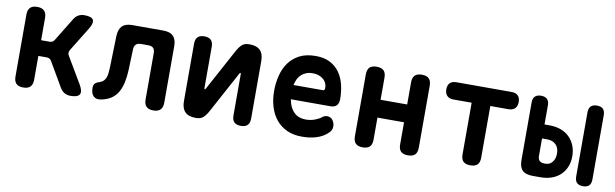

<svg xmlns="http://www.w3.org/2000/svg" viewBox="-41 -944 4282 1337"><g transform="rotate(10 2100.0 -275.0)"><path d="M140 10Q106 10 90 -6.5Q74 -23 74 -56V-494Q74 -527 90 -543.5Q106 -560 140 -560Q173 -560 189.5 -543.5Q206 -527 206 -494V-336H266Q278 -336 286.5 -341Q295 -346 301 -357L399 -517Q412 -539 430.5 -549.5Q449 -560 473 -560Q524 -560 535.5 -539Q547 -518 521 -475L415 -303Q409 -293 409 -283Q409 -273 415 -263L525 -77Q550 -33 537.5 -11.5Q525 10 474 10Q449 10 430.5 -1Q412 -12 399 -34L300 -204Q295 -214 286 -219.5Q277 -225 265 -225H206V-56Q206 -23 189.5 -6.5Q173 10 140 10Z M717 -456Q719 -504 742 -527Q765 -550 813 -550H1032Q1080 -550 1103 -527Q1126 -504 1126 -456V-56Q1126 -23 1109.5 -6.5Q1093 10 1060 10Q1026 10 1010 -6.5Q994 -23 994 -56V-384Q994 -408 982.5 -419.5Q971 -431 947 -431H895Q871 -431 859.5 -419Q848 -407 847 -384L842 -237Q840 -189 831.5 -149.5Q823 -110 806 -80Q789 -50 761 -30.5Q733 -11 693 -3Q657 6 636.5 -12.5Q616 -31 616 -72Q616 -92 625.5 -102.5Q635 -113 659 -120Q676 -126 686 -136.5Q696 -147 701.5 -162.5Q707 -178 708.5 -197Q710 -216 711 -237Z M1259 -91V-497Q1259 -529 1274.5 -544.5Q1290 -560 1321 -560Q1353 -560 1368.5 -544.5Q1384 -529 1384 -497V-203Q1386 -197 1388 -197Q1390 -197 1391 -199L1394 -203L1552 -495Q1568 -525 1586.5 -542.5Q1605 -560 1640 -560Q1691 -560 1716 -535Q1741 -510 1741 -459V-53Q1741 -21 1725.5 -5.5Q1710 10 1679 10Q1647 10 1631.5 -5.5Q1616 -21 1616 -53V-347Q1614 -353 1612 -353Q1610 -353 1609 -352L1606 -347L1448 -55Q1432 -25 1413.5 -7.5Q1395 10 1360 10Q1309 10 1284 -15Q1259 -40 1259 -91Z M2260 -161Q2285 -161 2299.5 -141.5Q2314 -122 2314 -97Q2314 -83 2308 -71Q2302 -59 2285 -44Q2270 -31 2252 -21Q2234 -11 2212 -4Q2190 3 2164.5 6.5Q2139 10 2109 10Q2048 10 2002.5 -11.5Q1957 -33 1926.5 -70.5Q1896 -108 1880.5 -159.5Q1865 -211 1865 -271Q1865 -326 1878 -378.5Q1891 -431 1920 -471.5Q1949 -512 1995.5 -536Q2042 -560 2109 -560Q2170 -560 2211.5 -538Q2253 -516 2279 -479Q2305 -442 2316.5 -393.5Q2328 -345 2328 -293Q2328 -264 2313.5 -248.5Q2299 -233 2271 -233H1990Q1996 -200 2008 -177Q2020 -154 2036.5 -139.5Q2053 -125 2073 -118.5Q2093 -112 2115 -112Q2151 -112 2180.5 -123.5Q2210 -135 2223 -146Q2233 -154 2241.5 -157.5Q2250 -161 2260 -161ZM1991 -334H2199Q2205 -334 2208.5 -338Q2212 -342 2212 -354Q2212 -370 2205.5 -385Q2199 -400 2185.5 -412Q2172 -424 2153 -431Q2134 -438 2109 -438Q2084 -438 2064.5 -430.5Q2045 -423 2030 -409.5Q2015 -396 2005.5 -377Q1996 -358 1991 -334Z M2540 10Q2507 10 2490.5 -6Q2474 -22 2474 -56V-494Q2474 -528 2490 -544Q2506 -560 2540 -560Q2574 -560 2590 -544Q2606 -528 2606 -494V-338H2794V-494Q2794 -528 2810 -544Q2826 -560 2860 -560Q2893 -560 2909.5 -544Q2926 -528 2926 -494V-56Q2926 -22 2910 -6Q2894 10 2860 10Q2826 10 2810 -6Q2794 -22 2794 -56V-212H2606V-56Q2606 -22 2590 -6Q2574 10 2540 10Z M3234 -428H3106Q3076 -428 3060 -444Q3044 -460 3044 -490Q3044 -519 3059.5 -534.5Q3075 -550 3105 -550H3495Q3525 -550 3540.5 -534.5Q3556 -519 3556 -490Q3556 -460 3540 -444Q3524 -428 3494 -428H3366V-63Q3366 -29 3350 -13Q3334 3 3300 3Q3266 3 3250 -13Q3234 -29 3234 -63Z M3760 -367H3796Q3840 -367 3875.5 -354Q3911 -341 3936 -316.5Q3961 -292 3975 -258Q3989 -224 3989 -181Q3989 -140 3975 -106.5Q3961 -73 3935.5 -49Q3910 -25 3874.5 -12.5Q3839 0 3796 0H3739Q3690 0 3667.5 -23Q3645 -46 3645 -94V-503Q3645 -531 3659.5 -545.5Q3674 -560 3703 -560Q3731 -560 3745.5 -545.5Q3760 -531 3760 -503ZM3760 -146Q3760 -121 3772 -110Q3784 -99 3805 -99H3812Q3845 -99 3863 -123Q3881 -147 3881 -182Q3881 -222 3858.5 -245Q3836 -268 3796 -268H3760ZM4155 -48Q4155 -19 4141 -4.5Q4127 10 4098 10Q4069 10 4054.5 -4.5Q4040 -19 4040 -48V-502Q4040 -531 4054.5 -545.5Q4069 -560 4098 -560Q4127 -560 4141 -545.5Q4155 -531 4155 -502Z"/></g></svg>

Font: Maple Mono NL
Style: Bold
Weight: 700
Monospace: yes
Designer: subframe7536
Version: Version 7.000